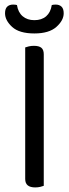

<svg xmlns="http://www.w3.org/2000/svg" viewBox="-20 -813 302 838"><path d="M90 -363H171V-2Q166 0 156 2.5Q146 5 134 5Q112 5 101 -4Q90 -13 90 -32ZM171 -296H90V-606Q95 -608 105.5 -610.5Q116 -613 128 -613Q150 -613 160.5 -604.5Q171 -596 171 -576ZM130 -725Q162 -725 181.5 -742Q201 -759 206 -791Q210 -792 214 -792.5Q218 -793 223 -793Q239 -793 248.5 -784Q258 -775 258 -755Q258 -724 226 -695.5Q194 -667 130 -667Q64 -667 33 -695.5Q2 -724 2 -755Q2 -775 11.5 -784Q21 -793 37 -793Q42 -793 46.5 -792.5Q51 -792 54 -791Q59 -759 79 -742Q99 -725 130 -725Z"/></svg>

Font: Baloo Paaji 2
Style: Regular
Weight: 400
Designer: Shuchita Grover, Noopur Datye and Ek Type
Foundry: Ek Type
Version: Version 1.700